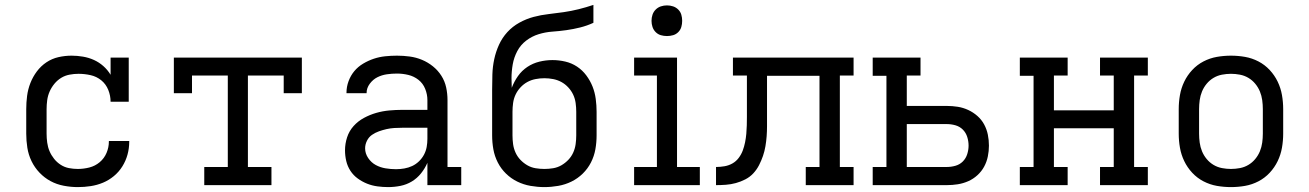

<svg xmlns="http://www.w3.org/2000/svg" viewBox="-20 -755 5340 783"><path d="M297 8Q269 8 240 2.5Q211 -3 186 -16.5Q161 -30 141 -51Q121 -72 108.5 -98Q96 -124 91.5 -152.5Q87 -181 87 -210V-310Q87 -337 90.5 -364Q94 -391 104 -416.5Q114 -442 130.5 -464Q147 -486 169.5 -501Q192 -516 218.5 -522Q245 -528 272 -528Q295 -528 318.5 -524Q342 -520 363 -510.5Q384 -501 401.5 -485.5Q419 -470 431 -450V-520H505V-340H431Q431 -365 421.5 -388.5Q412 -412 393 -427.5Q374 -443 349.5 -448.5Q325 -454 300 -454Q282 -454 263.5 -450.5Q245 -447 229.5 -437.5Q214 -428 202 -413.5Q190 -399 182.5 -382Q175 -365 172.5 -346.5Q170 -328 170 -310V-210Q170 -192 172.5 -173.5Q175 -155 182 -138.5Q189 -122 200.5 -107.5Q212 -93 227.5 -83Q243 -73 261 -69.5Q279 -66 297 -66Q321 -66 344.5 -72Q368 -78 386.5 -93.5Q405 -109 414.5 -131.5Q424 -154 424 -178V-180H507V-177Q507 -150 500 -124.5Q493 -99 479 -76.5Q465 -54 444.5 -37Q424 -20 400 -10Q376 0 350 4Q324 8 297 8Z M813 0V-74H909V-447H763V-375H689V-520H1211V-375H1137V-447H991V-74H1087V0Z M1563 8Q1541 8 1519 5Q1497 2 1477 -6Q1457 -14 1439 -27Q1421 -40 1409 -58.5Q1397 -77 1392 -98.5Q1387 -120 1387 -142Q1387 -169 1395.5 -195Q1404 -221 1422 -241Q1440 -261 1464 -274Q1488 -287 1514 -294.5Q1540 -302 1567 -304.5Q1594 -307 1620 -307H1723V-347Q1723 -370 1714 -392.5Q1705 -415 1686.5 -429.5Q1668 -444 1645 -449.5Q1622 -455 1599 -455Q1578 -455 1557.5 -452Q1537 -449 1519 -440Q1501 -431 1488 -413.5Q1475 -396 1475 -376V-375H1393V-377Q1393 -401 1401.5 -424Q1410 -447 1425 -465Q1440 -483 1461 -495.5Q1482 -508 1504.5 -515.5Q1527 -523 1551 -525.5Q1575 -528 1599 -528Q1625 -528 1651 -524.5Q1677 -521 1701 -511Q1725 -501 1745.5 -484.5Q1766 -468 1780 -446Q1794 -424 1799.5 -398.5Q1805 -373 1805 -347V-74H1861V0H1723V-91Q1713 -68 1697 -48Q1681 -28 1659.5 -15Q1638 -2 1613 3Q1588 8 1563 8ZM1595 -65Q1612 -65 1629 -68Q1646 -71 1661 -78Q1676 -85 1688.5 -97Q1701 -109 1709 -124Q1717 -139 1720 -155.5Q1723 -172 1723 -189V-234H1621Q1604 -234 1588 -233Q1572 -232 1556.5 -228.5Q1541 -225 1525.5 -219.5Q1510 -214 1497 -205Q1484 -196 1476.5 -181Q1469 -166 1469 -150Q1469 -129 1481.5 -110.5Q1494 -92 1512.5 -82Q1531 -72 1552.5 -68.5Q1574 -65 1595 -65Z M2200 8Q2172 8 2143.5 3Q2115 -2 2089.5 -14.5Q2064 -27 2043.5 -47Q2023 -67 2010 -92.5Q1997 -118 1992 -146Q1987 -174 1987 -203V-389Q1987 -420 1988 -451.5Q1989 -483 1995.5 -513.5Q2002 -544 2015 -572.5Q2028 -601 2049 -624Q2070 -647 2098 -662.5Q2126 -678 2156 -686Q2186 -694 2217 -697.5Q2248 -701 2279 -705.5Q2310 -710 2340 -717.5Q2370 -725 2400 -735V-662Q2374 -650 2346 -643Q2318 -636 2289.5 -632Q2261 -628 2232.5 -626Q2204 -624 2176.5 -615.5Q2149 -607 2126 -589.5Q2103 -572 2089.5 -546.5Q2076 -521 2071 -492.5Q2066 -464 2066 -436Q2066 -426 2066.5 -416.5Q2067 -407 2067 -397Q2077 -423 2092.5 -445Q2108 -467 2130.5 -482Q2153 -497 2179.5 -503.5Q2206 -510 2233 -510Q2259 -510 2285 -504Q2311 -498 2333 -483.5Q2355 -469 2371 -447.5Q2387 -426 2396.5 -402Q2406 -378 2409.5 -351.5Q2413 -325 2413 -299V-203Q2413 -174 2408 -146Q2403 -118 2390 -92.5Q2377 -67 2356.5 -47Q2336 -27 2310.5 -14.5Q2285 -2 2256.5 3Q2228 8 2200 8ZM2200 -66Q2218 -66 2236 -69Q2254 -72 2269.5 -81Q2285 -90 2297.5 -103Q2310 -116 2317.5 -132.5Q2325 -149 2327.5 -167Q2330 -185 2330 -203V-299Q2330 -317 2327.5 -335Q2325 -353 2317.5 -369Q2310 -385 2297.5 -398.5Q2285 -412 2269.5 -420.5Q2254 -429 2236 -432.5Q2218 -436 2200 -436Q2182 -436 2164 -432.5Q2146 -429 2130.5 -420.5Q2115 -412 2102.5 -398.5Q2090 -385 2082.5 -369Q2075 -353 2072.5 -335Q2070 -317 2070 -299V-203Q2070 -185 2072.5 -167Q2075 -149 2082.5 -132.5Q2090 -116 2102.5 -103Q2115 -90 2130.5 -81Q2146 -72 2164 -69Q2182 -66 2200 -66Z M2566 0V-74H2659V-447H2566V-520H2741V-74H2834V0ZM2700 -608Q2687 -608 2675 -611.5Q2663 -615 2654 -624Q2645 -633 2641 -645Q2637 -657 2637 -670Q2637 -683 2641 -695Q2645 -707 2654 -716Q2663 -725 2675 -729Q2687 -733 2700 -733Q2713 -733 2725 -729Q2737 -725 2746 -716Q2755 -707 2758.5 -695Q2762 -683 2762 -670Q2762 -657 2758.5 -645Q2755 -633 2746 -624Q2737 -615 2725 -611.5Q2713 -608 2700 -608Z M2900 0V-74Q2917 -74 2934.5 -77Q2952 -80 2967 -88.5Q2982 -97 2992.5 -111Q3003 -125 3009 -141Q3015 -157 3018.5 -174.5Q3022 -192 3023.5 -209Q3025 -226 3025.5 -243.5Q3026 -261 3026 -278V-447H2969V-520H3461V-447H3405V-74H3461V0H3266V-74H3322V-446H3108V-281Q3108 -260 3108 -240Q3108 -220 3106.5 -199.5Q3105 -179 3101.5 -158.5Q3098 -138 3091.5 -119Q3085 -100 3075.5 -81.5Q3066 -63 3052 -48Q3038 -33 3019.5 -23.5Q3001 -14 2981 -8.5Q2961 -3 2940.5 -1.5Q2920 0 2900 0Z M3539 0V-74H3595V-446H3539V-520H3734V-447H3678V-323H3841Q3864 -323 3886 -319.5Q3908 -316 3928.5 -306.5Q3949 -297 3966 -282Q3983 -267 3993.5 -247.5Q4004 -228 4008.5 -206Q4013 -184 4013 -161Q4013 -139 4008.5 -117Q4004 -95 3993.5 -75.5Q3983 -56 3966 -40.5Q3949 -25 3928.5 -16Q3908 -7 3886 -3.5Q3864 0 3841 0ZM3678 -74H3841Q3859 -74 3876.5 -79Q3894 -84 3906.5 -96.5Q3919 -109 3924.5 -126.5Q3930 -144 3930 -161Q3930 -179 3924.5 -196.5Q3919 -214 3906.5 -226.5Q3894 -239 3876.5 -244Q3859 -249 3841 -249H3678Z M4334 0H4139V-74H4195V-446H4139V-520H4334V-447H4278V-305H4522V-447H4466V-520H4661V-447H4605V-74H4661V0H4466V-74H4522V-232H4278V-74H4334Z M5000 8Q4971 8 4942.5 3Q4914 -2 4888 -15.5Q4862 -29 4842 -50.5Q4822 -72 4809.5 -98Q4797 -124 4792 -152.5Q4787 -181 4787 -210V-310Q4787 -339 4792 -367.5Q4797 -396 4809.5 -422Q4822 -448 4842 -469.5Q4862 -491 4888 -504.5Q4914 -518 4942.5 -523Q4971 -528 5000 -528Q5029 -528 5057.5 -523Q5086 -518 5112 -504.5Q5138 -491 5158 -469.5Q5178 -448 5190.5 -422Q5203 -396 5208 -367.5Q5213 -339 5213 -310V-210Q5213 -181 5208 -152.5Q5203 -124 5190.5 -98Q5178 -72 5158 -50.5Q5138 -29 5112 -15.5Q5086 -2 5057.5 3Q5029 8 5000 8ZM5000 -66Q5018 -66 5036.5 -69.5Q5055 -73 5071 -82.5Q5087 -92 5099 -106.5Q5111 -121 5118 -138Q5125 -155 5127.5 -173.5Q5130 -192 5130 -210V-310Q5130 -328 5127.5 -346.5Q5125 -365 5118 -382Q5111 -399 5099 -413.5Q5087 -428 5071 -437.5Q5055 -447 5036.5 -450.5Q5018 -454 5000 -454Q4982 -454 4963.5 -450.5Q4945 -447 4929 -437.5Q4913 -428 4901 -413.5Q4889 -399 4882 -382Q4875 -365 4872.5 -346.5Q4870 -328 4870 -310V-210Q4870 -192 4872.5 -173.5Q4875 -155 4882 -138Q4889 -121 4901 -106.5Q4913 -92 4929 -82.5Q4945 -73 4963.5 -69.5Q4982 -66 5000 -66Z"/></svg>

Font: Iosevka Etoile
Style: Regular
Weight: 400
Designer: Belleve Invis
Foundry: Belleve Invis
Version: Version 33.2.4